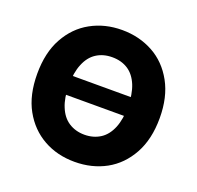

<svg xmlns="http://www.w3.org/2000/svg" viewBox="-130 -875 1048 1023"><g transform="rotate(20 394.5 -363.5)"><path d="M741.7 -363.8Q741.7 -244.1 695.3 -160.2Q648.9 -76.2 570.8 -33.2Q492.2 9.8 394 9.8Q295.4 9.8 217.8 -33.7Q139.2 -77.6 93.3 -160.6Q47.4 -243.2 47.4 -363.8Q47.4 -483.9 93.3 -566.9Q139.6 -650.9 217.8 -693.8Q296.4 -737.3 394 -737.3Q491.2 -737.3 570.8 -693.8Q648.9 -650.9 695.3 -566.9Q741.7 -482.9 741.7 -363.8ZM542 -483.9Q521.5 -533.7 484.4 -558.1Q446.3 -583 394 -583Q342.3 -583 304.2 -558.1Q266.6 -533.7 246.6 -483.9Q226.6 -436 226.6 -363.8Q226.6 -291.5 246.6 -243.7Q266.6 -193.8 304.2 -169.4Q343.3 -144 394 -144Q445.3 -144 484.4 -169.4Q521.5 -193.8 542 -243.7Q562 -293.5 562 -363.8Q562 -434.1 542 -483.9ZM166 -417H623V-310.5H166Z"/></g></svg>

Font: My Font
Style: Regular
Weight: 500
Designer: Rasmus Andersson
Foundry: rsms
Version: Version 0.001